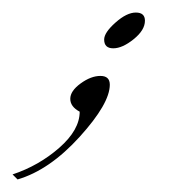

<svg xmlns="http://www.w3.org/2000/svg" viewBox="-82 -206 292 306"><path d="M-54 80 -62 72Q-20 58 12.5 29.5Q45 1 45 -28Q30 -36 30 -48.5Q30 -61 46.5 -73Q63 -85 78 -85Q93 -85 93 -71Q93 -41 45 12Q-3 65 -54 80ZM84 -143Q84 -154 102 -170Q120 -186 134.5 -186Q149 -186 149 -173Q149 -158 131 -143.5Q113 -129 98.5 -129Q84 -129 84 -143Z"/></svg>

Font: Monsieur La Doulaise
Style: Regular
Weight: 400
Designer: Alejandro Paul
Foundry: Alejandro Paul
Version: Version 1.000